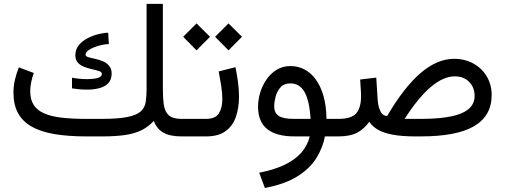

<svg xmlns="http://www.w3.org/2000/svg" viewBox="-20 -692 2562 974"><path d="M417.5 -88.9Q346.7 -88.9 293.5 -95Q240.2 -101.1 204.8 -116.5Q169.4 -131.8 151.4 -159.2Q133.3 -186.5 133.3 -229.5Q133.3 -251.5 138.4 -275.9Q143.6 -300.3 151.4 -321.8L75.7 -350.1Q63.5 -320.3 55.9 -288.1Q48.3 -255.9 48.3 -222.2Q48.3 -160.6 71.5 -118.2Q94.7 -75.7 140.9 -49.6Q187 -23.4 256.3 -11.7Q325.7 0 417.5 0H498Q563.5 0 611.6 -6.6Q659.7 -13.2 695.6 -30.3Q731.4 -47.4 760.3 -78.6Q774.4 -39.6 807.6 -19.8Q840.8 0 901.9 0H919.4V-88.9H900.9Q857.4 -88.9 837.2 -106.4Q816.9 -124 811.5 -158.2Q806.2 -192.4 806.2 -242.2V-672.4H723.6V-240.7Q723.6 -203.6 719.2 -175Q714.8 -146.5 694.6 -127.4Q674.3 -108.4 627.2 -98.6Q580.1 -88.9 494.6 -88.9ZM345.2 -297.9V-243.7Q363.8 -240.7 383.1 -239Q402.3 -237.3 421.4 -237.3Q454.1 -237.3 482.7 -244.4Q511.2 -251.5 528.8 -269.3Q546.4 -287.1 546.4 -319.3Q546.4 -332 543 -341.6Q539.6 -351.1 533.2 -358.4Q521 -373.5 501.2 -381.6Q481.4 -389.6 461.4 -393.8Q441.4 -397.9 427.7 -402.1Q414.1 -406.2 414.1 -414.6Q414.1 -425.3 426.5 -435.1Q439 -444.8 458 -452.4Q477.1 -460 497.1 -464.1Q517.1 -468.3 532.2 -468.3L528.8 -525.9Q507.8 -525.9 479.7 -519Q451.7 -512.2 424.6 -498.3Q397.5 -484.4 379.9 -462.9Q362.3 -441.4 362.3 -411.1Q362.3 -387.2 375.7 -373.3Q389.2 -359.4 409.2 -352.1Q429.2 -344.7 449.2 -340.3Q469.2 -335.9 482.9 -331.3Q496.6 -326.7 496.6 -317.4Q496.6 -301.8 474.1 -296.1Q451.7 -290.5 423.3 -290.5Q401.4 -290.5 380.1 -292.7Q358.9 -294.9 345.2 -297.9Z M899.9 -88.9V0H957V-88.9ZM1139.2 -573.2 1071.3 -505.4 1139.2 -436.5 1207.5 -505.4ZM977.1 -573.2 909.2 -505.4 977.1 -436.5 1045.4 -505.4ZM1025.4 0Q1086.9 0 1123.5 -26.1Q1160.2 -52.2 1176.3 -98.1Q1192.4 -144 1192.4 -202.6Q1192.4 -236.8 1187.5 -274.4Q1182.6 -312 1174.3 -351.1L1089.4 -329.6Q1096.2 -293 1102.1 -256.8Q1107.9 -220.7 1107.9 -189Q1107.9 -145.5 1090.6 -117.2Q1073.2 -88.9 1024.4 -88.9H945.8V0Z M1453.6 -356.9Q1414.6 -356.9 1384 -338.4Q1353.5 -319.8 1332.3 -289.3Q1311 -258.8 1300 -222.4Q1289.1 -186 1289.1 -149.9Q1289.1 -74.7 1335.2 -37.4Q1381.3 0 1474.1 0H1551.3Q1539.6 47.9 1507.1 84Q1474.6 120.1 1421.6 145Q1368.7 169.9 1294.9 184.1L1323.7 261.7Q1427.7 241.7 1490.7 201.4Q1553.7 161.1 1585.7 108.6Q1617.7 56.2 1628.4 0H1695.3V-88.9H1636.2Q1635.3 -154.8 1621.1 -204.8Q1606.9 -254.9 1582 -288.8Q1557.1 -322.8 1524.4 -339.8Q1491.7 -356.9 1453.6 -356.9ZM1469.2 -88.9Q1417.5 -88.9 1394.3 -103.8Q1371.1 -118.7 1371.1 -152.8Q1371.1 -174.8 1378.2 -201.9Q1385.3 -229 1403.1 -249Q1420.9 -269 1452.1 -269Q1475.6 -269 1493.7 -258.5Q1511.7 -248 1524.4 -226.1Q1537.1 -204.1 1544.9 -169.9Q1552.7 -135.7 1555.7 -88.9Z M2287.1 -304.7Q2332.5 -304.7 2360.1 -276.4Q2387.7 -248 2387.7 -205.1Q2387.7 -174.8 2370.6 -152.8Q2353.5 -130.9 2319.3 -116.7Q2285.2 -102.5 2233.4 -95.7Q2181.6 -88.9 2111.8 -88.9H2032.7Q2066.9 -142.6 2100.1 -183.1Q2133.3 -223.6 2165.3 -250.7Q2197.3 -277.8 2227.8 -291.3Q2258.3 -304.7 2287.1 -304.7ZM1944.3 -104Q1920.9 -104 1909.7 -127.7Q1898.4 -151.4 1896 -184.1L1888.7 -298.3L1807.1 -288.6Q1808.1 -265.6 1809.8 -245.6Q1811.5 -225.6 1811.5 -202.1Q1811.5 -147 1787.8 -117.9Q1764.2 -88.9 1695.8 -88.9H1676.3L1675.8 0H1695.8Q1754.4 0 1789.8 -17.8Q1825.2 -35.6 1853.5 -74.2Q1868.7 -50.8 1897 -34.2Q1925.3 -17.6 1972.2 -8.8Q2019 0 2087.9 0H2113.8Q2204.1 0 2271.7 -12.7Q2339.4 -25.4 2384.3 -51.5Q2429.2 -77.6 2451.7 -117.2Q2474.1 -156.7 2474.1 -210Q2474.1 -262.2 2449.7 -303.7Q2425.3 -345.2 2382.1 -369.4Q2338.9 -393.6 2283.2 -393.6Q2241.2 -393.6 2199.2 -376Q2157.2 -358.4 2115.2 -322.8Q2073.2 -287.1 2030.5 -232.7Q1987.8 -178.2 1944.3 -104Z"/></svg>

Font: Vazirmatn NL
Style: Regular
Weight: 400
Designer: Saber Rastikerdar
Foundry: Saber Rastikerdar
Version: Version 33.003